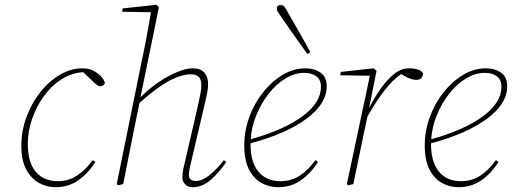

<svg xmlns="http://www.w3.org/2000/svg" viewBox="-20 -768 2136 801"><path d="M212 13Q175 13 142.5 -5Q110 -23 89.5 -61Q69 -99 69 -159Q69 -222 90.5 -280Q112 -338 148.5 -384Q185 -430 230.5 -456.5Q276 -483 324 -483Q359 -483 385 -463.5Q411 -444 417 -425Q418 -418 412 -413Q406 -408 400 -408Q393 -408 387.5 -411.5Q382 -415 371 -425L327 -467Q278 -464 235.5 -436.5Q193 -409 162 -365.5Q131 -322 113.5 -270.5Q96 -219 96 -169Q96 -90 129.5 -51Q163 -12 221 -12Q265 -12 300.5 -35Q336 -58 367 -100L378 -92Q346 -43 305.5 -15Q265 13 212 13Z M473 5 467 0 572 -517Q583 -567 592 -617Q601 -667 610 -717L489 -719L492 -733L633 -748L643 -738L566 -362Q604 -400 644.5 -427Q685 -454 721.5 -468.5Q758 -483 783 -483Q816 -483 832 -465.5Q848 -448 848 -419Q848 -396 843 -373.5Q838 -351 831 -321L779 -99Q776 -85 772 -68.5Q768 -52 768 -38Q768 -13 797 -13Q823 -13 853 -36.5Q883 -60 914 -100L924 -92Q893 -47 858.5 -17Q824 13 783 13Q765 13 753 1.5Q741 -10 741 -28Q741 -48 744.5 -62Q748 -76 753 -99L805 -324Q810 -348 815 -371.5Q820 -395 820 -414Q820 -458 777 -458Q738 -458 688 -432Q638 -406 562 -339L535 -207Q525 -155 514.5 -103.5Q504 -52 494 0Z M1249 -464Q1209 -464 1170 -440Q1131 -416 1100 -376Q1069 -336 1049 -286.5Q1029 -237 1026 -187Q1165 -226 1242 -283Q1319 -340 1319 -406Q1319 -435 1300 -449.5Q1281 -464 1249 -464ZM1140 13Q1104 13 1072 -4Q1040 -21 1019.5 -59.5Q999 -98 999 -162Q999 -221 1019.5 -278Q1040 -335 1076 -381Q1112 -427 1158 -455Q1204 -483 1255 -483Q1291 -483 1317 -465Q1343 -447 1343 -408Q1343 -335 1258.5 -272.5Q1174 -210 1025 -170Q1025 -91 1058.5 -51.5Q1092 -12 1150 -12Q1194 -12 1229.5 -34.5Q1265 -57 1296 -100L1307 -92Q1275 -43 1234 -15Q1193 13 1140 13ZM1275 -550 1262 -543Q1246 -566 1226 -593.5Q1206 -621 1188.5 -646.5Q1171 -672 1159 -689Q1147 -706 1140.5 -716Q1134 -726 1135 -733Q1135 -741 1140.5 -744.5Q1146 -748 1153 -747Q1161 -747 1167.5 -738.5Q1174 -730 1184 -711Q1195 -692 1211 -664Q1227 -636 1244 -606Q1261 -576 1275 -550Z M1427 0 1523 -452 1399 -454 1402 -468 1538 -483 1551 -473 1520 -318Q1542 -361 1568.5 -398.5Q1595 -436 1624.5 -459.5Q1654 -483 1685 -483Q1732 -483 1745 -462Q1742 -435 1719 -435Q1704 -435 1690.5 -440Q1677 -445 1662 -454L1654 -459Q1620 -437 1584 -390.5Q1548 -344 1513 -282L1497 -207Q1486 -155 1475.5 -103.5Q1465 -52 1454 0L1433 5Z M2002 -464Q1962 -464 1923 -440Q1884 -416 1853 -376Q1822 -336 1802 -286.5Q1782 -237 1779 -187Q1918 -226 1995 -283Q2072 -340 2072 -406Q2072 -435 2053 -449.5Q2034 -464 2002 -464ZM1893 13Q1857 13 1825 -4Q1793 -21 1772.5 -59.5Q1752 -98 1752 -162Q1752 -221 1772.5 -278Q1793 -335 1829 -381Q1865 -427 1911 -455Q1957 -483 2008 -483Q2044 -483 2070 -465Q2096 -447 2096 -408Q2096 -335 2011.5 -272.5Q1927 -210 1778 -170Q1778 -91 1811.5 -51.5Q1845 -12 1903 -12Q1947 -12 1982.5 -34.5Q2018 -57 2049 -100L2060 -92Q2028 -43 1987 -15Q1946 13 1893 13Z"/></svg>

Font: Source Serif Pro ExtraLight
Style: Italic
Weight: 200
Italic angle: -12°
Designer: Frank Grießhammer
Foundry: Adobe Systems Incorporated
Version: Version 3.001;hotconv 1.0.111;makeotfexe 2.5.65597